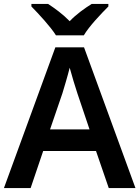

<svg xmlns="http://www.w3.org/2000/svg" viewBox="-20 -958 711 978"><path d="M265 -778H407C433 -823 495 -888 532 -925V-938H447C412 -916 369 -886 335 -850C300 -886 260 -915 225 -938H140V-925C177 -887 237 -823 265 -778ZM534 0H670L408 -717H262L0 0H136L200 -189H469ZM374 -483 436 -299H235L298 -483C305 -506 325 -572 335 -613C344 -578 365 -510 374 -483Z"/></svg>

Font: Noto Sans Sinhala SemiBold
Style: Regular
Weight: 600
Designer: Jelle Bosma - Monotype Design Team
Foundry: Monotype Imaging Inc.
Version: Version 2.006